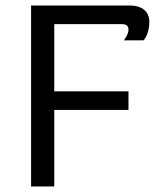

<svg xmlns="http://www.w3.org/2000/svg" viewBox="-20 -670 590 690"><path d="M175 -275H441.7V-341.7H175V-583.3H416.7C437.5 -583.3 441.7 -575 441.7 -562.5C441.7 -545.8 425 -525 425 -525H495.8C495.8 -525 516.7 -545.8 516.7 -591.7C516.7 -631.7 485.8 -650 450 -650H91.7V0H175Z"/></svg>

Font: BoonHome
Style: Book
Weight: 400
Designer: Sungsit Sawaiwan
Foundry: Sungsit Sawaiwan
Version: Version 0.2